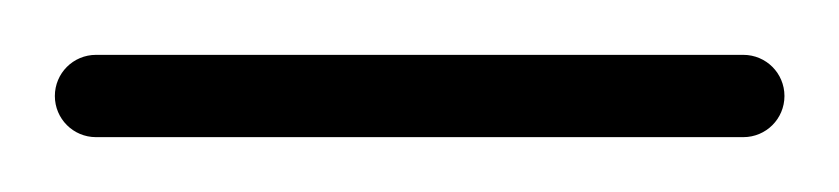

<svg xmlns="http://www.w3.org/2000/svg" viewBox="-35 -35 306 70"><path d="M0 -15C-8.3 -15 -15 -8.3 -15 0C-15 8.3 -8.3 15 0 15C78.7 15 157.3 15 236 15C244.3 15 251 8.3 251 0C251 -8.3 244.3 -15 236 -15C157.3 -15 78.7 -15 0 -15Z"/></svg>

Font: FRB American Cursive Just Baseline
Style: Italic
Weight: 400
Italic angle: -25°
Version: Version 2.0;Modular Font Editor K font №1